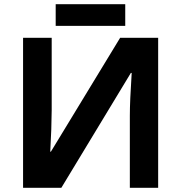

<svg xmlns="http://www.w3.org/2000/svg" viewBox="-20 -894 863 914"><path d="M245.1 -874H576.2V-771H245.1ZM89.8 -713.9H226.1V-369.1L224.1 -276.9L219.2 -171.9H222.2L551.8 -713.9H732.9V0H598.1V-342.8Q598.1 -411.6 606.9 -546.9H603L272 0H89.8Z"/></svg>

Font: Zoram GWebM
Style: Bold
Weight: 700
Foundry: Ascender Corporation
Version: Version 1.000